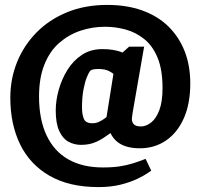

<svg xmlns="http://www.w3.org/2000/svg" viewBox="-20 -650 802 782"><path d="M381 112Q262 112 182 66Q102 20 62 -62Q22 -144 22 -252Q22 -329 49.5 -397Q77 -465 128.5 -517.5Q180 -570 253 -600Q326 -630 417 -630Q496 -630 559 -607.5Q622 -585 665.5 -542.5Q709 -500 732 -441.5Q755 -383 755 -310Q755 -228 729 -169Q703 -110 656.5 -78Q610 -46 549 -46Q518 -46 494 -53.5Q470 -61 454.5 -75Q439 -89 430 -108Q415 -97 401 -88Q387 -79 372.5 -72.5Q358 -66 343 -63Q328 -60 310 -60Q282 -60 258.5 -73Q235 -86 221 -117Q207 -148 207 -200Q207 -240 219 -283.5Q231 -327 254.5 -365Q278 -403 313.5 -426.5Q349 -450 397 -450Q421 -450 438.5 -447Q456 -444 467 -440.5Q478 -437 479 -436L506 -460H567L520 -190Q519 -182 518 -175Q517 -168 517 -166Q517 -152 525.5 -143.5Q534 -135 554 -135Q575 -135 595.5 -151Q616 -167 629 -201.5Q642 -236 642 -291Q642 -366 622 -414.5Q602 -463 568 -490.5Q534 -518 492.5 -529.5Q451 -541 408 -541Q356 -541 308 -525Q260 -509 221.5 -475.5Q183 -442 161 -387.5Q139 -333 139 -257Q139 -164 169.5 -99Q200 -34 258 -1Q316 32 399 32Q439 32 468 27.5Q497 23 522.5 15Q548 7 573 -3L596 45Q596 45 581.5 55Q567 65 539 78.5Q511 92 471.5 102Q432 112 381 112ZM356 -148Q371 -148 383.5 -154Q396 -160 405 -166.5Q414 -173 414 -174L442 -349Q441 -351 425 -360Q409 -369 380 -369Q367 -369 358.5 -367Q350 -365 346 -360Q342 -355 334 -336Q326 -317 320 -285.5Q314 -254 314 -212Q314 -184 321.5 -166Q329 -148 356 -148Z"/></svg>

Font: Faustina
Style: Bold
Weight: 700
Designer: Alfonso Garcia
Foundry: http://www.omnibus-type.com
Version: Version 1.200